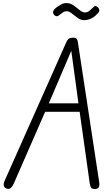

<svg xmlns="http://www.w3.org/2000/svg" viewBox="-20 -1254 735 1274"><path d="M27 -1.5Q12 -5.5 6.2 -18.8Q0.5 -32 11.5 -56L420 -974Q427.5 -991 437.2 -997.5Q447 -1004 464 -1004Q482.5 -1004 488.8 -996.2Q495 -988.5 497 -973L638.5 -43.5Q641.5 -24.5 636 -13Q630.5 -1.5 613 0Q592.5 1.5 585.2 -8.5Q578 -18.5 575.5 -36.5L508.5 -512H279.5L71 -35Q63 -17.5 52.5 -7.8Q42 2 27 -1.5ZM304 -568.5H500.5L475.5 -752L453 -917L382.5 -752ZM537 -1120.5Q515.5 -1120.5 495 -1135.2Q474.5 -1150 456.5 -1164.8Q438.5 -1179.5 423.5 -1179.5Q407 -1179.5 395.5 -1170.2Q384 -1161 366.5 -1149Q359.5 -1144.5 351.5 -1147Q343.5 -1149.5 338 -1156.5Q332.5 -1163.5 332 -1171.5Q331.5 -1181 339.8 -1191Q348 -1201 360.5 -1209Q375 -1218 388.5 -1225.8Q402 -1233.5 421.5 -1233.5Q441 -1233.5 457.8 -1224.2Q474.5 -1215 489 -1202.5Q503.5 -1190 516.8 -1180.8Q530 -1171.5 542.5 -1171.5Q558.5 -1171.5 569 -1179.2Q579.5 -1187 603 -1209.5Q609.5 -1215.5 617.8 -1212.8Q626 -1210 632.5 -1202.5Q639 -1195 639 -1187.5Q640 -1178 631.8 -1168.5Q623.5 -1159 611.5 -1148.5Q599 -1137.5 580.2 -1129Q561.5 -1120.5 537 -1120.5Z"/></svg>

Font: Edu NSW ACT Hand Pre
Style: Regular
Weight: 400
Designer: Tina and Corey Anderson, Eben Sorkin, Mirko Velimirovic
Foundry: Sorkin Type Co.
Version: Version 2.000